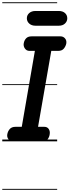

<svg xmlns="http://www.w3.org/2000/svg" viewBox="-25 -1250 615 1698"><path d="M92 0Q65 0 50 -18.5Q35 -37 39.5 -62.5Q44 -89 61.2 -108.8Q78.5 -128.5 112.5 -128.5H167.5L283.5 -800H235.5Q210 -800 195.2 -821Q180.5 -842 185 -867Q189.5 -893.5 206 -911Q222.5 -928.5 254.5 -928.5H509.5Q534 -928.5 549.5 -911Q565 -893.5 561.5 -867Q557 -842 540.2 -821Q523.5 -800 489.5 -800H428.5L311.5 -128.5H366.5Q393.5 -128.5 406.2 -108.8Q419 -89 414.5 -62.5Q411 -37 396.5 -18.5Q382 0 346 0ZM92 0Q65 0 50 -18.5Q35 -37 39.5 -62.5Q44 -89 61.2 -108.8Q78.5 -128.5 112.5 -128.5H167.5L283.5 -800H235.5Q210 -800 195.2 -821Q180.5 -842 185 -867Q189.5 -893.5 206 -911Q222.5 -928.5 254.5 -928.5H509.5Q534 -928.5 549.5 -911Q565 -893.5 561.5 -867Q557 -842 540.2 -821Q523.5 -800 489.5 -800H428.5L311.5 -128.5H366.5Q393.5 -128.5 406.2 -108.8Q419 -89 414.5 -62.5Q411 -37 396.5 -18.5Q382 0 346 0ZM289.5 -1022.5Q254.5 -1022.5 233.5 -1041.5Q212.5 -1060.5 212.5 -1088Q212.5 -1116 233.5 -1134.5Q254.5 -1153 289.5 -1153H494Q529.5 -1153 549.8 -1134.5Q570 -1116 570 -1088Q570 -1061.5 549.8 -1042Q529.5 -1022.5 494 -1022.5ZM-5 420.5H480.5V428.5H-5ZM-5 -16H480.5V0H-5ZM-5 -505.5H480.5V-497.5H-5ZM-5 -1230H480.5V-1222H-5Z"/></svg>

Font: Edu VIC WA NT Pre Guide
Style: Regular
Weight: 400
Designer: Tina and Corey Anderson, Eben Sorkin, Mirko Velimirovic
Foundry: Google for Education
Version: Version 1.000